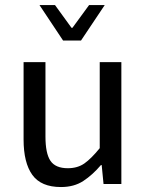

<svg xmlns="http://www.w3.org/2000/svg" viewBox="-20 -735 585 767"><path d="M223.6 12.2Q144 12.2 109.1 -36.4Q74.2 -85 74.2 -177.7V-486.8H161.6V-189.5Q161.6 -122.1 181.6 -92.5Q201.7 -63 251 -63Q290 -63 317.4 -82.3Q344.7 -101.6 378.4 -143.1V-486.8H464.8V0H393.6L386.2 -75.7H383.3Q349.6 -36.1 312.7 -12Q275.9 12.2 223.6 12.2ZM231.9 -573.2 137.7 -714.8H199.7L265.6 -624H269.5L335.9 -714.8H398.4L303.7 -573.2Z"/></svg>

Font: Varta Medium
Style: Regular
Weight: 500
Designer: Joana Correia, Viktoriya Grabowska, Eben Sorkin
Foundry: Sorkin Type Co.
Version: Version 1.004